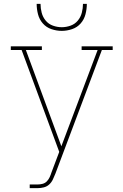

<svg xmlns="http://www.w3.org/2000/svg" viewBox="-20 -975 640 995"><path d="M134 0V-19H175Q188 -19 201 -22.5Q214 -26 223 -35.5Q232 -45 237.5 -57Q243 -69 247 -82L287 -188L92 -716H36V-735H197V-716H114L298 -217L486 -716H403V-735H564V-716H508L267 -75Q261 -60 254 -45Q247 -30 235 -19Q223 -8 207 -4Q191 0 175 0ZM300 -815Q273 -815 246.5 -824Q220 -833 202 -853.5Q184 -874 177 -901Q170 -928 170 -955H190Q190 -932 196 -909Q202 -886 217 -868Q232 -850 254.5 -842Q277 -834 300 -834Q323 -834 345.5 -842Q368 -850 383 -868Q398 -886 404 -909Q410 -932 410 -955H430Q430 -928 423 -901Q416 -874 398 -853.5Q380 -833 353.5 -824Q327 -815 300 -815Z"/></svg>

Font: Iosevka Slab Thin Extended
Style: Regular
Weight: 100
Width: 7
Monospace: yes
Designer: Belleve Invis
Foundry: Belleve Invis
Version: Version 11.1.1; ttfautohint (v1.8.3)